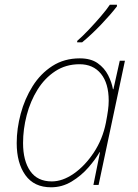

<svg xmlns="http://www.w3.org/2000/svg" viewBox="-20 -786 587 816"><path d="M197 10Q125 10 88 -41.5Q51 -93 51 -178Q51 -239 68 -302.5Q85 -366 118.5 -419.5Q152 -473 202.5 -505.5Q253 -538 319 -538Q366 -538 395 -517.5Q424 -497 439.5 -466.5Q455 -436 460 -407H462L489 -528H511L399 0H377L405 -139H403Q386 -109 355.5 -74Q325 -39 284.5 -14.5Q244 10 197 10ZM200 -15Q246 -15 293.5 -48Q341 -81 378.5 -137.5Q416 -194 430 -264Q436 -295 439 -317Q442 -339 442 -358Q442 -432 409 -472.5Q376 -513 318 -513Q260 -513 215 -483.5Q170 -454 139.5 -405Q109 -356 93.5 -296.5Q78 -237 78 -178Q78 -103 108.5 -59Q139 -15 200 -15ZM308 -612Q331 -632 357.5 -660Q384 -688 408.5 -716.5Q433 -745 447 -766H477V-759Q451 -725 410 -682Q369 -639 329 -606H308Z"/></svg>

Font: Noto Sans Thin
Style: Italic
Weight: 100
Italic angle: -12°
Designer: Monotype Design Team
Foundry: Monotype Imaging Inc.
Version: Version 2.013; ttfautohint (v1.8.4.7-5d5b)